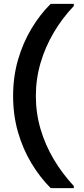

<svg xmlns="http://www.w3.org/2000/svg" viewBox="-20 -831 437 996"><path d="M243 145Q188 90 143.5 16.5Q99 -57 73.5 -145Q48 -233 48 -333Q48 -433 73.5 -521Q99 -609 143.5 -683Q188 -757 243 -811H363V-800Q303 -737 259 -662.5Q215 -588 190.5 -505Q166 -422 166 -333Q166 -244 190.5 -161Q215 -78 259.5 -3.5Q304 71 363 134V145Z"/></svg>

Font: DM Sans 11pt SemiBold
Style: Regular
Weight: 600
Version: Version 4.004;gftools[0.9.30]